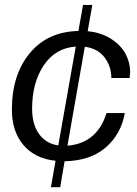

<svg xmlns="http://www.w3.org/2000/svg" viewBox="-20 -652 562 788"><path d="M227.1 116.2H189L208 7.8Q124.5 -0.5 76.7 -56.2Q28.8 -111.8 28.8 -202.1Q28.8 -344.7 101.8 -433.3Q174.8 -522 301.8 -524.9L320.8 -631.8H358.9L339.8 -523.9Q395 -518.6 435.5 -492.7Q476.1 -466.8 495.1 -431.2Q514.2 -395.5 514.2 -356Q514.2 -349.6 512.2 -332H437Q437 -379.4 409.2 -416.3Q381.3 -453.1 328.1 -460L256.8 -54.2Q317.4 -58.6 358.2 -93Q398.9 -127.4 417 -188H492.2Q477.1 -101.6 414.1 -46.9Q351.1 7.8 245.1 9.8ZM111.8 -206.1Q111.8 -141.1 140.4 -101.8Q168.9 -62.5 219.2 -55.2L291 -460.9Q207.5 -455.1 159.7 -384Q111.8 -313 111.8 -206.1Z"/></svg>

Font: Creato Display
Style: Italic
Weight: 400
Italic angle: -10°
Version: Version 1.000